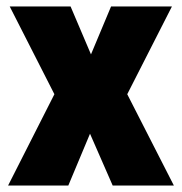

<svg xmlns="http://www.w3.org/2000/svg" viewBox="-20 -573 562 593"><path d="M148 -282 10 -553H198L261 -405L323 -553H511L373 -282L517 0H328L258 -160L191 0H5Z"/></svg>

Font: Noto Sans Lao Looped Condensed Black
Style: Regular
Weight: 900
Width: 3
Designer: Mark Frömberg, Ben Mitchell
Foundry: The Fontpad Ltd
Version: Version 1.002; ttfautohint (v1.8.4.7-5d5b)